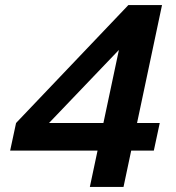

<svg xmlns="http://www.w3.org/2000/svg" viewBox="-20 -735 692 755"><path d="M19.9 -142.8 43.2 -251.4 484.7 -715H617.1L465.7 0H333.3L460.1 -597.5H503.8L121.2 -197.4L117.6 -251.4H608.2L584.9 -142.8Z"/></svg>

Font: Wix Madefor Text
Style: Italic
Weight: 400
Italic angle: -12°
Designer: Dalton Maag Ltd
Foundry: Dalton Maag Ltd
Version: Version 3.100